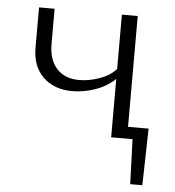

<svg xmlns="http://www.w3.org/2000/svg" viewBox="-48 -510 659 725"><g transform="rotate(5 281.0 -147.5)"><path d="M518 170H472L466 0H385V-221Q353 -191 309.5 -176Q266 -161 223 -161Q154 -161 112.5 -201.5Q71 -242 71 -312V-465H130V-331Q130 -272 160.5 -238.5Q191 -205 245 -205Q283 -205 322.5 -219Q362 -233 385 -259V-465H445V-45H523Z"/></g></svg>

Font: Ysabeau SC Semilight
Style: Regular
Weight: 300
Designer: Christian Thalmann (Catharsis Fonts)
Version: Version 0.003